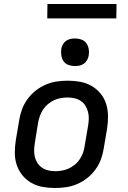

<svg xmlns="http://www.w3.org/2000/svg" viewBox="-20 -931 640 959"><path d="M255 8Q223 8 192.5 2.5Q162 -3 136 -18Q110 -33 91.5 -56Q73 -79 63.5 -107.5Q54 -136 54 -167.5Q54 -199 59 -231L76 -331Q80 -358 90 -385Q100 -412 117.5 -436Q135 -460 158.5 -478.5Q182 -497 209 -508.5Q236 -520 263.5 -524Q291 -528 318 -528Q350 -528 380.5 -522.5Q411 -517 437 -502Q463 -487 482 -464Q501 -441 510 -412.5Q519 -384 519.5 -352.5Q520 -321 515 -289L498 -189Q494 -162 484 -135Q474 -108 456.5 -84Q439 -60 415.5 -41.5Q392 -23 365 -11.5Q338 0 310 4Q282 8 255 8ZM255 -76Q272 -76 289.5 -79Q307 -82 323.5 -89.5Q340 -97 354.5 -109Q369 -121 379 -136.5Q389 -152 395 -169Q401 -186 403 -203L420 -303Q423 -321 423.5 -338.5Q424 -356 419.5 -372.5Q415 -389 406.5 -403Q398 -417 384 -426.5Q370 -436 353 -440Q336 -444 318 -444Q301 -444 283.5 -441Q266 -438 250 -430.5Q234 -423 219.5 -411Q205 -399 195 -383.5Q185 -368 179 -351Q173 -334 170 -317L154 -217Q151 -199 150.5 -181.5Q150 -164 154 -147.5Q158 -131 167 -117Q176 -103 190 -93.5Q204 -84 220.5 -80Q237 -76 255 -76ZM354 -601Q338 -601 322.5 -606.5Q307 -612 298 -624.5Q289 -637 286.5 -653.5Q284 -670 286 -687Q288 -698 294 -709Q300 -720 310 -727Q320 -734 331.5 -736.5Q343 -739 355 -739Q371 -739 386.5 -733.5Q402 -728 411 -715.5Q420 -703 423 -686.5Q426 -670 423 -653Q421 -642 415 -631Q409 -620 399 -613Q389 -606 377.5 -603.5Q366 -601 354 -601ZM216 -839 217 -911H562L561 -839Z"/></svg>

Font: Iosevka Aile Medium Oblique
Style: Regular
Weight: 500
Italic angle: -9°
Designer: Belleve Invis
Foundry: Belleve Invis
Version: Version 31.1.0; ttfautohint (v1.8.4)